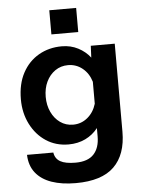

<svg xmlns="http://www.w3.org/2000/svg" viewBox="-62 -816 774 1054"><g transform="rotate(-5 325.0 -289.0)"><path d="M457 -489 460 -554H592V-69Q592 57 524 123.5Q456 190 313 190Q236 190 180 170.5Q124 151 92.5 111.5Q61 72 59 12H204Q209 46 237 62Q265 78 321 78Q389 78 421.5 43Q454 8 454 -55V-101Q426 -65 384.5 -45Q343 -25 292 -25Q222 -25 168 -60.5Q114 -96 83 -157.5Q52 -219 52 -294Q52 -379 84.5 -439.5Q117 -500 173.5 -532.5Q230 -565 301 -565Q350 -565 390.5 -544Q431 -523 457 -489ZM326 -131Q371 -131 405.5 -159.5Q440 -188 454 -235V-356Q440 -403 405.5 -431Q371 -459 326 -459Q286 -459 255 -437.5Q224 -416 206.5 -379.5Q189 -343 189 -296Q189 -250 206.5 -212.5Q224 -175 255 -153Q286 -131 326 -131ZM250 -635V-768H398V-635Z"/></g></svg>

Font: Azeret Mono SemiBold
Style: Regular
Weight: 600
Designer: Martin Vácha
Foundry: Displaay
Version: Version 1.002